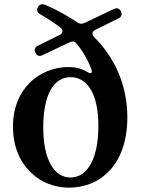

<svg xmlns="http://www.w3.org/2000/svg" viewBox="-20 -845 654 888"><path d="M299 23C444 23 569 -84 569 -302C569 -449 512 -577 416 -673C403 -686 405 -699 421 -707L528 -760C542 -767 546 -778 539 -793C532 -807 520 -810 506 -803L371 -739C359 -733 348 -734 337 -742C290 -773 241 -801 188 -823C173 -828 162 -825 155 -811C148 -798 152 -787 166 -779C201 -759 233 -738 260 -717C274 -706 272 -692 255 -683L156 -634C142 -627 137 -616 144 -601C151 -586 163 -583 177 -590L301 -649C315 -656 326 -654 335 -642C365 -606 386 -568 402 -527C410 -506 401 -501 382 -513C355 -529 326 -535 298 -535C163 -535 40 -435 40 -260C40 -76 167 23 299 23ZM180 -256C180 -410 230 -488 306 -488C382 -488 435 -415 435 -262C435 -113 385 -24 306 -24C229 -24 180 -109 180 -256Z"/></svg>

Font: 寒蝉锦书宋Pro Soft
Style: Regular
Weight: 700
Designer: 寒蝉锦书宋{Warren} 思源宋体{Ryoko NISHIZUKA 西塚涼子 (kana & ideographs); Frank Grießhammer (Latin, Greek & Cyrillic); Wenlong ZHANG 
Foundry: Adobe & ChillType
Version: Version 2.000;Glyphs 3.1.1 (3135)